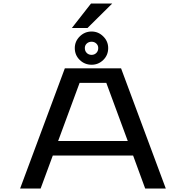

<svg xmlns="http://www.w3.org/2000/svg" viewBox="-20 -1098 1090 1118"><path d="M398.5 -935 510 -1077.5H633.5L489.5 -935ZM513.5 -721Q473 -721 444.2 -749Q415.5 -777 415.5 -818Q415.5 -857.5 444.5 -886Q473.5 -914.5 513.5 -914.5Q552.5 -914.5 581.2 -886Q610 -857.5 610 -818Q610 -777 581.5 -749Q553 -721 513.5 -721ZM513.5 -778.5Q529.5 -778.5 540.8 -789.5Q552 -800.5 552 -818.5Q552 -834 540.8 -844.5Q529.5 -855 513.5 -855Q496.5 -855 485.2 -844.5Q474 -834 474 -818.5Q474 -800.5 485.2 -789.5Q496.5 -778.5 513.5 -778.5ZM825.5 0 755 -192.5H287.5L216.5 0H97L357.5 -700H685L945.5 0ZM443.5 -615.5 318.5 -277H724L599 -615.5Z"/></svg>

Font: League Mono Extended
Style: Regular
Weight: 400
Width: 9
Designer: Tyler Finck
Foundry: The League of Moveable Type / Tyler Finck
Version: Version 2.210